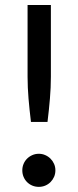

<svg xmlns="http://www.w3.org/2000/svg" viewBox="-20 -738 312 766"><path d="M183 -718V-432Q183 -409.5 182 -388Q181 -366.5 179.2 -344.8Q177.5 -323 175 -300Q172.5 -277 169.5 -251.5H103.5Q100.5 -277 98 -300Q95.5 -323 93.8 -344.8Q92 -366.5 91 -388Q90 -409.5 90 -432V-718ZM69 -58.5Q69 -72 74 -84Q79 -96 88 -105Q97 -114 109 -119.2Q121 -124.5 135 -124.5Q148.5 -124.5 160.5 -119.2Q172.5 -114 181.5 -105Q190.5 -96 195.8 -84Q201 -72 201 -58.5Q201 -44.5 195.8 -32.5Q190.5 -20.5 181.5 -11.5Q172.5 -2.5 160.5 2.5Q148.5 7.5 135 7.5Q121 7.5 109 2.5Q97 -2.5 88 -11.5Q79 -20.5 74 -32.5Q69 -44.5 69 -58.5Z"/></svg>

Font: LatoLatin Medium
Style: Regular
Weight: 500
Designer: Lukasz Dziedzic with Adam Twardoch and Botio Nikoltchev
Foundry: tyPoland Lukasz Dziedzic
Version: Version 2.015; 2015-08-06; http://www.latofonts.com/